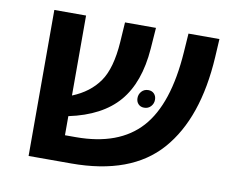

<svg xmlns="http://www.w3.org/2000/svg" viewBox="-67 -649 875 733"><g transform="rotate(10 371.0 -283.0)"><path d="M727 -566 723 -496Q709 -256 596.5 -128Q484 0 252 0H87V-566H210V-256Q277 -283 313 -334.5Q349 -386 356 -489L361 -566H481L475 -484Q465 -352 401.5 -277.5Q338 -203 210 -176V-102H252Q419 -102 503.5 -195.5Q588 -289 602 -493L607 -566ZM525 -295Q525 -309 516.5 -318Q508 -327 494 -327Q478 -327 468 -316Q458 -305 458 -290Q458 -276 466.5 -267Q475 -258 489 -258Q505 -258 515 -269Q525 -280 525 -295Z"/></g></svg>

Font: FiraGO Medium
Style: Italic
Weight: 500
Italic angle: -8°
Designer: bBox Type GmbH
Foundry: bBox Type GmbH
Version: Version 1.001